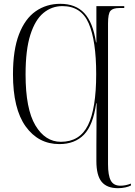

<svg xmlns="http://www.w3.org/2000/svg" viewBox="-20 -746 706 1006"><path d="M598 240Q540 240 512.5 206.5Q485 173 485 98V16Q485 -20 485.5 -73.5Q486 -127 486 -205H484Q468 -90 420 -40.5Q372 9 291 9Q181 9 114.5 -83.5Q48 -176 48 -357Q48 -484 79.5 -566Q111 -648 167 -687Q223 -726 296 -726Q376 -726 421.5 -677.5Q467 -629 483 -524H485V-714H631V-704H606Q572 -704 559 -689.5Q546 -675 546 -623V114Q546 173 560.5 200Q575 227 611 227Q638 227 666 216V226Q655 232 636.5 236Q618 240 598 240ZM299 -3Q398 -3 441 -90Q484 -177 484 -358Q484 -532 445 -623Q406 -714 307 -714Q251 -714 207.5 -678Q164 -642 139 -563.5Q114 -485 114 -356Q114 -175 165.5 -89Q217 -3 299 -3Z"/></svg>

Font: Noto Serif Display Condensed Light
Style: Regular
Weight: 300
Width: 3
Designer: Monotype Design Team
Foundry: Monotype Imaging Inc.
Version: Version 2.009